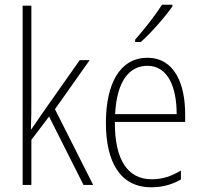

<svg xmlns="http://www.w3.org/2000/svg" viewBox="-20 -784 854 814"><path d="M113 -370V-760H76V0H113V-191L188 -290L334 0H375L213 -321L360 -529H318L152 -293C138 -272 128 -257 112 -235H111C113 -281 113 -322 113 -370Z M711 -757V-764H667C636 -716 596 -665 553 -616V-606H577C620 -644 679 -711 711 -757ZM605 -539C487 -539 429 -427 429 -263C429 -98 489 10 621 10C670 10 710 -2 747 -23V-61C703 -35 667 -24 623 -24C519 -24 466 -110 467 -267H765V-300C765 -428 720 -539 605 -539ZM605 -505C692 -505 729 -415 729 -300H468C475 -437 526 -505 605 -505Z"/></svg>

Font: Noto Sans Gurmukhi UI Condensed ExtraLight
Style: Regular
Weight: 200
Width: 3
Designer: Jelle Bosma - Monotype Design Team
Foundry: Monotype Imaging Inc.
Version: Version 2.004